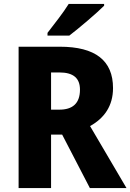

<svg xmlns="http://www.w3.org/2000/svg" viewBox="-20 -950 659 970"><path d="M506 -921V-930H327C300 -886 253 -827 220 -784V-770H330C381 -809 469 -884 506 -921ZM282 -714H74V0H238V-270H294L434 0H619L435 -313C507 -353 551 -415 551 -505C551 -644 462 -714 282 -714ZM280 -584C352 -584 384 -554 384 -497C384 -426 345 -396 280 -396H238V-584Z"/></svg>

Font: Noto Sans Lao SemiCondensed ExtraBold
Style: Regular
Weight: 800
Width: 4
Designer: Monotype Design Team
Foundry: Monotype Imaging Inc.
Version: Version 2.003